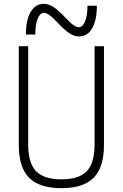

<svg xmlns="http://www.w3.org/2000/svg" viewBox="-20 -971 640 1001"><path d="M300 10Q185 10 131.5 -44.5Q78 -99 78 -215V-730H127V-217Q127 -121 168 -78.5Q209 -36 300 -36Q392 -36 432.5 -78.5Q473 -121 473 -217V-730H522V-215Q522 -99 468.5 -44.5Q415 10 300 10ZM392 -781Q368 -781 343 -797Q318 -813 280 -853Q254 -881 237.5 -892.5Q221 -904 209 -904Q189 -904 176.5 -874Q164 -844 164 -791H115Q115 -867 140 -909Q165 -951 208 -951Q232 -951 257 -935.5Q282 -920 320 -880Q346 -852 362.5 -840.5Q379 -829 391 -829Q411 -829 423.5 -859Q436 -889 436 -941H485Q485 -866 460.5 -823.5Q436 -781 392 -781Z"/></svg>

Font: M PLUS Code Latin 60 Light
Style: Regular
Weight: 300
Width: 7
Monospace: yes
Designer: Coji Morishita
Foundry: UNDERFOREST DESIGN
Version: Version 1.005; ttfautohint (v1.8.3)